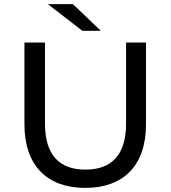

<svg xmlns="http://www.w3.org/2000/svg" viewBox="-20 -907 831 935"><path d="M381 -757H471L335 -887H213ZM395 8C580 8 691 -99 691 -302V-700H594V-306C594 -151 522 -81 396 -81C270 -81 199 -151 199 -306V-700H99V-302C99 -99 211 8 395 8Z"/></svg>

Font: AWKNG-Font Medium
Style: Regular
Weight: 500
Designer: Awakening Church
Foundry: Awakening Church
Version: Version 1.700;PS 001.700;hotconv 1.0.88;makeotf.lib2.5.64775